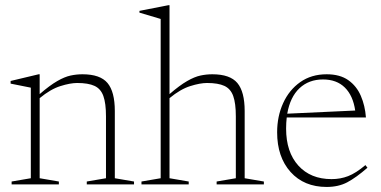

<svg xmlns="http://www.w3.org/2000/svg" viewBox="-20 -730 1508 760"><path d="M323.5 -11.5 399.5 -24.5V-269.5Q399.5 -321 389.2 -349.8Q379 -378.5 354.2 -390Q329.5 -401.5 285.5 -401.5Q258 -401.5 219 -389.2Q180 -377 137 -341.5V-24.5L213 -11.5V0H26V-11.5L102 -24.5V-383L22 -399V-409.5L133 -436H137V-357.5Q177.5 -392.5 206.8 -409.2Q236 -426 259.5 -431Q283 -436 306.5 -436Q376.5 -436 405.5 -401.5Q434.5 -367 434.5 -290.5V-24.5L510.5 -11.5V0H323.5Z M727 0H540V-11.5L616 -24.5V-655L532 -680V-687L647 -709.5H651V-357.5Q691.5 -392.5 720.8 -409.2Q750 -426 773.5 -431Q797 -436 820.5 -436Q890.5 -436 919.5 -401.5Q948.5 -367 948.5 -290.5V-24.5L1024.5 -11.5V0H837.5V-11.5L913.5 -24.5V-269.5Q913.5 -321 903.2 -349.8Q893 -378.5 868.2 -390Q843.5 -401.5 799.5 -401.5Q772 -401.5 733 -389.2Q694 -377 651 -341.5V-24.5L727 -11.5Z M1273 -436Q1325.5 -436 1358.5 -412.8Q1391.5 -389.5 1408.2 -350.8Q1425 -312 1428.5 -265H1115Q1112.5 -244 1112.5 -221Q1112.5 -128 1161 -74.5Q1209.5 -21 1292.5 -21Q1327.5 -21 1358 -32.8Q1388.5 -44.5 1426.5 -76.5L1434.5 -66Q1389 -26.5 1354.2 -8.2Q1319.5 10 1273 10Q1183.5 10 1130.2 -49.2Q1077 -108.5 1077 -206.5Q1077 -269.5 1100.8 -321.8Q1124.5 -374 1168.5 -405Q1212.5 -436 1273 -436ZM1258.5 -415.5Q1202.5 -415.5 1165.5 -380.8Q1128.5 -346 1117 -280L1386 -292.5Q1377.5 -351.5 1345 -383.5Q1312.5 -415.5 1258.5 -415.5Z"/></svg>

Font: Newsreader Text ExtraLight
Style: Regular
Weight: 275
Designer: Hugues Gentile
Foundry: Production Type
Version: Version 1.001